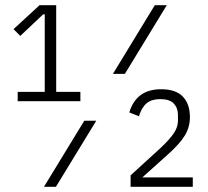

<svg xmlns="http://www.w3.org/2000/svg" viewBox="-20 -718 800 738"><path d="M48 -329V-365H152V-663H146L58 -580L32 -606L132 -698H196V-365H289V-329ZM414 -434 575 -698H621L460 -434ZM149 0 304 -254H350L195 0ZM721 0H482V-44L598 -150Q633 -183 648.5 -206.5Q664 -230 664 -253V-277Q664 -303 648 -320Q632 -337 596 -337Q563 -337 544 -321.5Q525 -306 514 -271L477 -286Q504 -375 599 -375Q656 -375 683 -346.5Q710 -318 710 -268Q710 -230 691 -198Q672 -166 625 -124L527 -36H721Z"/></svg>

Font: IBM Plex Sans Cond Light
Style: Regular
Weight: 300
Width: 3
Designer: Mike Abbink, Paul van der Laan, Pieter van Rosmalen
Foundry: Bold Monday
Version: Version 1.3